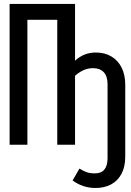

<svg xmlns="http://www.w3.org/2000/svg" viewBox="-20 -726 655 963"><path d="M608.2 -301.5V60Q608.2 110.8 589.2 146.2Q570.3 181.5 536.7 199.2Q503.1 216.9 459.5 216.9Q394.9 216.9 344.1 179L378.5 119.5Q399 132.3 415.4 137.9Q431.8 143.6 455.9 143.6Q519.5 143.6 519.5 66.7V-303.1Q519.5 -343.6 500.5 -363.8Q481.5 -384.1 446.7 -384.1Q422.6 -384.1 400.8 -374.9Q379 -365.6 356.4 -346.2V0H267.2V-626.7H117.4V0H28.2V-706.2H356.4V-421.5Q400.5 -462.6 460.5 -462.6Q505.6 -462.6 539 -442.6Q572.3 -422.6 590.3 -386.2Q608.2 -349.7 608.2 -301.5Z"/></svg>

Font: Fira Code
Style: Regular
Weight: 400
Designer: Carrois Corporate, Edenspiekermann AG, Nikita Prokopov
Foundry: Carrois Corporate, Edenspiekermann AG, Nikita Prokopov
Version: Version 5.002